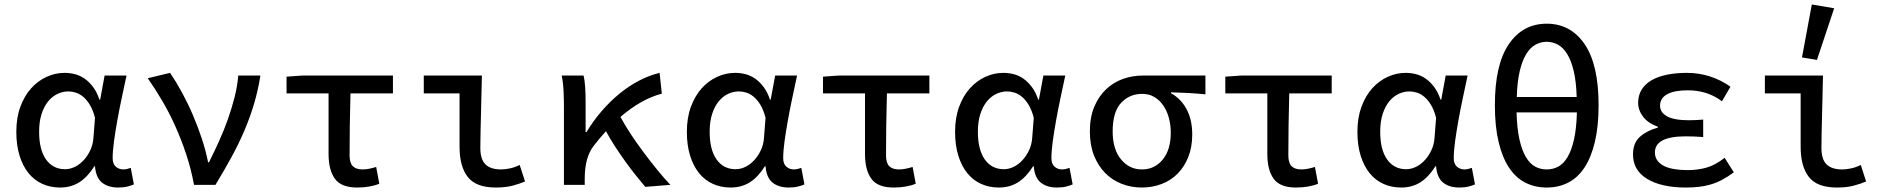

<svg xmlns="http://www.w3.org/2000/svg" viewBox="-20 -827 8440 859"><path d="M249 12Q205 12 169 -4.5Q133 -21 107.5 -52.5Q82 -84 67.5 -130.5Q53 -177 53 -237Q53 -300 71 -349Q89 -398 119 -431.5Q149 -465 188 -483Q227 -501 269 -501Q293 -501 316 -495Q339 -489 359.5 -474.5Q380 -460 397 -437Q414 -414 425 -381H428L448 -489H546Q536 -442 525 -390.5Q514 -339 505 -289Q496 -239 490 -195Q484 -151 484 -119Q484 -94 498 -81.5Q512 -69 532 -69Q540 -69 548.5 -71Q557 -73 565 -76L579 -2Q568 3 550.5 7.5Q533 12 509 12Q464 12 436.5 -10Q409 -32 405 -83H402Q371 -34 334 -11Q297 12 249 12ZM271 -70Q294 -70 316 -81Q338 -92 355.5 -111.5Q373 -131 384.5 -156Q396 -181 398 -210L405 -300Q396 -335 382 -358Q368 -381 351.5 -394.5Q335 -408 318 -413Q301 -418 286 -418Q261 -418 237.5 -407Q214 -396 195.5 -373.5Q177 -351 166 -317Q155 -283 155 -238Q155 -157 186 -113.5Q217 -70 271 -70Z M848 0Q835 -71 813 -137Q791 -203 764 -263Q737 -323 705.5 -376.5Q674 -430 641 -477L741 -501Q767 -463 793.5 -414.5Q820 -366 842.5 -313.5Q865 -261 883 -206.5Q901 -152 911 -101H915Q938 -147 960 -195.5Q982 -244 999.5 -293.5Q1017 -343 1029.5 -392Q1042 -441 1046 -489H1145Q1135 -425 1117.5 -365.5Q1100 -306 1075 -246.5Q1050 -187 1017 -126.5Q984 -66 944 0Z M1578 12Q1507 12 1478.5 -27Q1450 -66 1450 -138V-409H1262V-484L1333 -489H1738V-409H1548Q1546 -335 1545 -265Q1544 -195 1544 -132Q1544 -98 1558.5 -83.5Q1573 -69 1602 -69Q1617 -69 1631.5 -72Q1646 -75 1663 -80L1677 -5Q1658 3 1632.5 7.5Q1607 12 1578 12Z M2198 12Q2110 12 2073 -35Q2036 -82 2036 -171V-409H1876V-489H2136Q2135 -448 2134 -405Q2133 -362 2132 -320Q2131 -278 2130 -238.5Q2129 -199 2129 -165Q2129 -114 2152 -91.5Q2175 -69 2222 -69Q2239 -69 2261 -73.5Q2283 -78 2305 -89L2329 -15Q2303 -4 2272 4Q2241 12 2198 12Z M2867 9Q2847 -15 2824 -43.5Q2801 -72 2778 -104Q2755 -136 2732.5 -170.5Q2710 -205 2691 -240Q2677 -225 2663 -208Q2649 -191 2635 -173Q2616 -148 2606 -112Q2596 -76 2596 -26V0H2503V-350Q2503 -379 2501.5 -416.5Q2500 -454 2493 -489H2591Q2596 -468 2598 -437Q2600 -406 2600 -373V-236H2604Q2634 -286 2671.5 -329.5Q2709 -373 2751 -407.5Q2793 -442 2839 -466Q2885 -490 2931 -501L2941 -408Q2849 -384 2756 -304Q2776 -266 2803 -225.5Q2830 -185 2859.5 -145.5Q2889 -106 2919.5 -68.5Q2950 -31 2979 0Z M3249 12Q3205 12 3169 -4.5Q3133 -21 3107.5 -52.5Q3082 -84 3067.5 -130.5Q3053 -177 3053 -237Q3053 -300 3071 -349Q3089 -398 3119 -431.5Q3149 -465 3188 -483Q3227 -501 3269 -501Q3293 -501 3316 -495Q3339 -489 3359.5 -474.5Q3380 -460 3397 -437Q3414 -414 3425 -381H3428L3448 -489H3546Q3536 -442 3525 -390.5Q3514 -339 3505 -289Q3496 -239 3490 -195Q3484 -151 3484 -119Q3484 -94 3498 -81.5Q3512 -69 3532 -69Q3540 -69 3548.5 -71Q3557 -73 3565 -76L3579 -2Q3568 3 3550.5 7.5Q3533 12 3509 12Q3464 12 3436.5 -10Q3409 -32 3405 -83H3402Q3371 -34 3334 -11Q3297 12 3249 12ZM3271 -70Q3294 -70 3316 -81Q3338 -92 3355.5 -111.5Q3373 -131 3384.5 -156Q3396 -181 3398 -210L3405 -300Q3396 -335 3382 -358Q3368 -381 3351.5 -394.5Q3335 -408 3318 -413Q3301 -418 3286 -418Q3261 -418 3237.5 -407Q3214 -396 3195.5 -373.5Q3177 -351 3166 -317Q3155 -283 3155 -238Q3155 -157 3186 -113.5Q3217 -70 3271 -70Z M3978 12Q3907 12 3878.5 -27Q3850 -66 3850 -138V-409H3662V-484L3733 -489H4138V-409H3948Q3946 -335 3945 -265Q3944 -195 3944 -132Q3944 -98 3958.5 -83.5Q3973 -69 4002 -69Q4017 -69 4031.5 -72Q4046 -75 4063 -80L4077 -5Q4058 3 4032.5 7.5Q4007 12 3978 12Z M4449 12Q4405 12 4369 -4.5Q4333 -21 4307.5 -52.5Q4282 -84 4267.5 -130.5Q4253 -177 4253 -237Q4253 -300 4271 -349Q4289 -398 4319 -431.5Q4349 -465 4388 -483Q4427 -501 4469 -501Q4493 -501 4516 -495Q4539 -489 4559.5 -474.5Q4580 -460 4597 -437Q4614 -414 4625 -381H4628L4648 -489H4746Q4736 -442 4725 -390.5Q4714 -339 4705 -289Q4696 -239 4690 -195Q4684 -151 4684 -119Q4684 -94 4698 -81.5Q4712 -69 4732 -69Q4740 -69 4748.5 -71Q4757 -73 4765 -76L4779 -2Q4768 3 4750.5 7.5Q4733 12 4709 12Q4664 12 4636.5 -10Q4609 -32 4605 -83H4602Q4571 -34 4534 -11Q4497 12 4449 12ZM4471 -70Q4494 -70 4516 -81Q4538 -92 4555.5 -111.5Q4573 -131 4584.5 -156Q4596 -181 4598 -210L4605 -300Q4596 -335 4582 -358Q4568 -381 4551.5 -394.5Q4535 -408 4518 -413Q4501 -418 4486 -418Q4461 -418 4437.5 -407Q4414 -396 4395.5 -373.5Q4377 -351 4366 -317Q4355 -283 4355 -238Q4355 -157 4386 -113.5Q4417 -70 4471 -70Z M5088 12Q5041 12 4998.5 -4.5Q4956 -21 4924.5 -53Q4893 -85 4874.5 -131.5Q4856 -178 4856 -239Q4856 -303 4876 -350Q4896 -397 4929 -428Q4962 -459 5004.5 -474Q5047 -489 5093 -489H5373V-405Q5331 -409 5296 -411Q5261 -413 5219 -414V-410Q5264 -385 5289 -338Q5314 -291 5314 -225Q5314 -169 5296.5 -125Q5279 -81 5249 -50.5Q5219 -20 5177.5 -4Q5136 12 5088 12ZM5089 -69Q5146 -69 5182 -113Q5218 -157 5218 -234Q5218 -268 5209.5 -299.5Q5201 -331 5184.5 -355Q5168 -379 5144.5 -393Q5121 -407 5090 -407Q5033 -407 4995.5 -366.5Q4958 -326 4958 -239Q4958 -160 4995 -114.5Q5032 -69 5089 -69Z M5778 12Q5707 12 5678.5 -27Q5650 -66 5650 -138V-409H5462V-484L5533 -489H5938V-409H5748Q5746 -335 5745 -265Q5744 -195 5744 -132Q5744 -98 5758.5 -83.5Q5773 -69 5802 -69Q5817 -69 5831.5 -72Q5846 -75 5863 -80L5877 -5Q5858 3 5832.5 7.5Q5807 12 5778 12Z M6249 12Q6205 12 6169 -4.5Q6133 -21 6107.5 -52.5Q6082 -84 6067.5 -130.5Q6053 -177 6053 -237Q6053 -300 6071 -349Q6089 -398 6119 -431.5Q6149 -465 6188 -483Q6227 -501 6269 -501Q6293 -501 6316 -495Q6339 -489 6359.5 -474.5Q6380 -460 6397 -437Q6414 -414 6425 -381H6428L6448 -489H6546Q6536 -442 6525 -390.5Q6514 -339 6505 -289Q6496 -239 6490 -195Q6484 -151 6484 -119Q6484 -94 6498 -81.5Q6512 -69 6532 -69Q6540 -69 6548.5 -71Q6557 -73 6565 -76L6579 -2Q6568 3 6550.5 7.5Q6533 12 6509 12Q6464 12 6436.5 -10Q6409 -32 6405 -83H6402Q6371 -34 6334 -11Q6297 12 6249 12ZM6271 -70Q6294 -70 6316 -81Q6338 -92 6355.5 -111.5Q6373 -131 6384.5 -156Q6396 -181 6398 -210L6405 -300Q6396 -335 6382 -358Q6368 -381 6351.5 -394.5Q6335 -408 6318 -413Q6301 -418 6286 -418Q6261 -418 6237.5 -407Q6214 -396 6195.5 -373.5Q6177 -351 6166 -317Q6155 -283 6155 -238Q6155 -157 6186 -113.5Q6217 -70 6271 -70Z M6900 12Q6847 12 6804 -10Q6761 -32 6731 -77.5Q6701 -123 6684.5 -192.5Q6668 -262 6668 -357Q6668 -538 6730.5 -629.5Q6793 -721 6900 -721Q7007 -721 7069.5 -629.5Q7132 -538 7132 -357Q7132 -262 7115.5 -192.5Q7099 -123 7069 -77.5Q7039 -32 6996 -10Q6953 12 6900 12ZM6900 -640Q6873 -640 6849.5 -627Q6826 -614 6808 -584.5Q6790 -555 6779 -508Q6768 -461 6766 -393H7034Q7032 -461 7021 -508Q7010 -555 6992 -584.5Q6974 -614 6950.5 -627Q6927 -640 6900 -640ZM6900 -69Q6928 -69 6951.5 -81.5Q6975 -94 6993 -124Q7011 -154 7022 -203Q7033 -252 7035 -324H6765Q6767 -252 6778 -203Q6789 -154 6807 -124Q6825 -94 6848.5 -81.5Q6872 -69 6900 -69Z M7523 12Q7413 12 7349.5 -26.5Q7286 -65 7286 -136Q7286 -188 7317.5 -215.5Q7349 -243 7397 -256V-260Q7353 -276 7331 -305Q7309 -334 7309 -367Q7309 -401 7325 -426.5Q7341 -452 7370 -468.5Q7399 -485 7439 -493Q7479 -501 7527 -501Q7581 -501 7630.5 -485Q7680 -469 7722 -439L7684 -374Q7649 -400 7611 -411.5Q7573 -423 7531 -423Q7471 -423 7439 -405.5Q7407 -388 7407 -354Q7407 -324 7438.5 -306.5Q7470 -289 7537 -289Q7565 -289 7600 -292V-214Q7558 -217 7522 -217Q7384 -217 7384 -145Q7384 -108 7420 -87Q7456 -66 7533 -66Q7575 -66 7614.5 -77Q7654 -88 7696 -121L7737 -56Q7710 -36 7684.5 -22.5Q7659 -9 7633 -1.5Q7607 6 7580 9Q7553 12 7523 12Z M8198 12Q8110 12 8073 -35Q8036 -82 8036 -171V-409H7876V-489H8136Q8135 -448 8134 -405Q8133 -362 8132 -320Q8131 -278 8130 -238.5Q8129 -199 8129 -165Q8129 -114 8152 -91.5Q8175 -69 8222 -69Q8239 -69 8261 -73.5Q8283 -78 8305 -89L8329 -15Q8303 -4 8272 4Q8241 12 8198 12ZM8109 -559 8042 -570 8086 -807 8186 -790Z"/></svg>

Font: SauceCodePro Nerd Font Mono
Style: Regular
Weight: 500
Monospace: yes
Designer: Paul D. Hunt, Teo Tuominen
Foundry: Adobe Systems Incorporated
Version: Version 2.030;PS 1.000;hotconv 16.6.51;makeotf.lib2.5.65220;